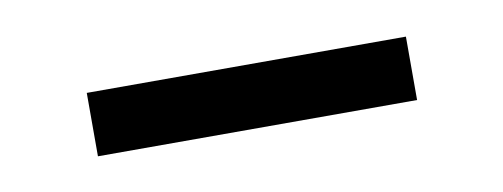

<svg xmlns="http://www.w3.org/2000/svg" viewBox="-25 -770 453 173"><g transform="rotate(-10 201.5 -683.0)"><path d="M56 -654H348V-712H56Z"/></g></svg>

Font: FIGSv2-sans-serif Medium
Style: Regular
Weight: 500
Designer: Matt McInerney, Pablo Impallari, Rodrigo Fuenzalida,Mirko Velimirovic
Foundry: Matt McInerney, Pablo Impallari, Rodrigo Fuenzalida
Version: Version 4.021;hotconv 1.0.109;makeotfexe 2.5.65596